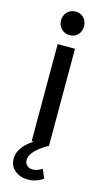

<svg xmlns="http://www.w3.org/2000/svg" viewBox="-136 -744 543 984"><g transform="rotate(15 136.0 -252.5)"><path d="M90 0V-515H182V0ZM75 -637Q75 -664 92.5 -682Q110 -700 136 -700Q164 -700 180.5 -682Q197 -664 197 -637Q197 -611 180.5 -593Q164 -575 136 -575Q110 -575 92.5 -593Q75 -611 75 -637ZM24 110Q24 75 48 45.5Q72 16 102 0H182Q142 22 116 47.5Q90 73 90 100Q90 118 102 128.5Q114 139 130 139Q147 139 159.5 133.5Q172 128 182 122L202 170Q184 181 165 188Q146 195 120 195Q80 195 52 172Q24 149 24 110Z"/></g></svg>

Font: Radio Canada
Style: Regular
Weight: 400
Designer: Charles Daoud, Etienne Aubert Bonn, Alexandre Saumier Demers, Jacques Le Bailly
Foundry: Radio-Canada
Version: Version 2.104;gftools[0.9.28.dev5+ged2979d]